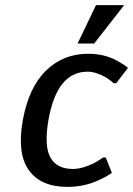

<svg xmlns="http://www.w3.org/2000/svg" viewBox="-20 -720 520 750"><path d="M283 -550 355 -700H465L348 -550ZM243 10Q139 10 92.5 -55.5Q46 -121 69 -250Q92 -378 159.5 -444Q227 -510 324 -510Q389 -510 439 -482Q463 -469 480 -455L434 -395H424Q410 -407 395 -417Q355 -440 322 -440Q202 -440 169 -250Q152 -149 177 -104.5Q202 -60 265 -60Q300 -60 346 -82Q368 -94 383 -105H393L417 -45Q397 -30 367 -17Q311 10 243 10Z"/></svg>

Font: Scada
Style: Italic
Weight: 400
Italic angle: -10°
Designer: Jovanny Lemonad
Foundry: Jovanny Lemonad
Version: Version 4.100;PS 004.100;hotconv 1.0.88;makeotf.lib2.5.64775